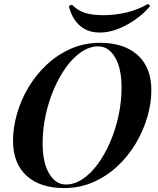

<svg xmlns="http://www.w3.org/2000/svg" viewBox="-20 -939 801 973"><path d="M478 -704Q435 -704 393.5 -676.5Q352 -649 316.5 -600.5Q281 -552 254 -489.5Q227 -427 211.5 -356Q196 -285 196 -213Q196 -115 229 -59.5Q262 -4 314 -4Q357 -4 398.5 -31.5Q440 -59 475.5 -107.5Q511 -156 538 -218.5Q565 -281 580.5 -352Q596 -423 596 -495Q596 -593 563 -648.5Q530 -704 478 -704ZM46 -226Q46 -292 66 -362Q86 -432 124 -496Q162 -560 216.5 -611Q271 -662 339 -692Q407 -722 487 -722Q609 -722 678 -659.5Q747 -597 747 -481Q747 -415 726.5 -345.5Q706 -276 668 -212Q630 -148 575.5 -97Q521 -46 452.5 -16Q384 14 305 14Q183 14 114.5 -48.5Q46 -111 46 -226ZM504 -862Q565 -862 623.5 -876.5Q682 -891 730 -919L741 -909Q715 -876 673 -845Q631 -814 582 -794Q533 -774 486 -774Q440 -774 408 -792.5Q376 -811 356.5 -841.5Q337 -872 329 -909L345 -915Q373 -886 410 -874Q447 -862 504 -862Z"/></svg>

Font: Playfair Display SemiBold
Style: Italic
Weight: 600
Italic angle: -14°
Designer: Claus Eggers Sørensen
Foundry: Claus Eggers Sørensen
Version: Version 1.203